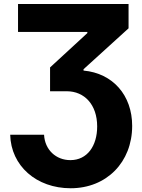

<svg xmlns="http://www.w3.org/2000/svg" viewBox="-20 -748 728 983"><path d="M32.2 -58.1C36.1 101.1 166.5 215.8 341.8 215.8C525.9 215.8 656.7 82 656.7 -103.5C656.7 -260.3 557.6 -373 407.7 -386.7V-393.6L638.2 -603V-727.5H72.3V-584.5H427.2V-578.6L236.3 -402.8V-280.8H321.8C412.1 -280.8 477.5 -212.4 477.5 -100.6C477.5 -1 426.8 71.8 340.3 71.8C266.6 71.8 209.5 19 205.6 -58.1Z"/></svg>

Font: Inter ExtraBold
Style: Regular
Weight: 800
Designer: Rasmus Andersson
Foundry: rsms
Version: Version 4.001;git-9221beed3